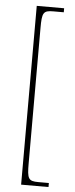

<svg xmlns="http://www.w3.org/2000/svg" viewBox="-60 -791 371 950"><g transform="rotate(5 125.5 -316.0)"><path d="M83 128H219V108H167C117 108 111 97 111 20V-652C111 -729 117 -740 167 -740H219V-760H83Z"/></g></svg>

Font: Noto Serif Myanmar Condensed Thin
Style: Regular
Weight: 100
Width: 3
Designer: Ben Mitchell and the Monotype Design Team
Foundry: Monotype Imaging Inc.
Version: Version 2.106